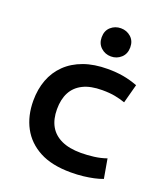

<svg xmlns="http://www.w3.org/2000/svg" viewBox="-139 -850 839 961"><g transform="rotate(20 280.0 -370.0)"><path d="M349 12Q248 12 182.5 -23Q117 -58 84 -119.5Q51 -181 51 -262Q51 -323 70 -373.5Q89 -424 127 -461Q165 -498 220.5 -518Q276 -538 348 -538Q393 -538 430.5 -531.5Q468 -525 508 -510L481 -409Q455 -418 426.5 -423.5Q398 -429 358 -429Q296 -429 256 -409Q216 -389 196.5 -352Q177 -315 177 -262Q177 -209 197.5 -172.5Q218 -136 259.5 -116.5Q301 -97 364 -97Q397 -97 432.5 -101.5Q468 -106 499 -117L517 -14Q496 -6 470.5 -0.5Q445 5 415 8.5Q385 12 349 12ZM340 -602Q309 -602 286.5 -622.5Q264 -643 264 -677Q264 -712 286.5 -732Q309 -752 340 -752Q371 -752 393.5 -732Q416 -712 416 -678Q416 -643 393.5 -622.5Q371 -602 340 -602Z"/></g></svg>

Font: Ubuntu Sans Mono SemiBold
Style: Regular
Weight: 600
Monospace: yes
Designer: Dalton Maag Ltd
Foundry: Dalton Maag Ltd
Version: Version 1.006